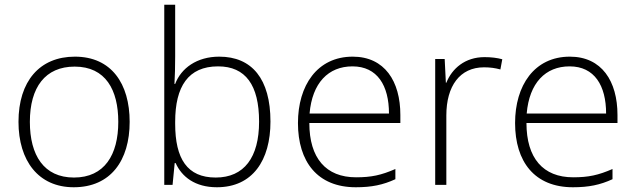

<svg xmlns="http://www.w3.org/2000/svg" viewBox="-20 -780 2683 810"><path d="M527 -266C527 -427 450 -541 296 -541C147 -541 58 -437 58 -266C58 -102 142 10 291 10C447 10 527 -103 527 -266ZM106 -266C106 -412 171 -499 295 -499C426 -499 479 -400 479 -266C479 -127 421 -31 292 -31C165 -31 106 -125 106 -266Z M719 -542V-760H673V0H708L717 -92H721C747 -34 803 10 895 10C1046 10 1121 -104 1121 -267C1121 -447 1043 -541 905 -541C810 -541 744 -492 719 -426H716C718 -455 719 -505 719 -542ZM900 -500C1016 -500 1073 -421 1073 -267C1073 -116 1010 -31 890 -31C770 -31 719 -110 719 -258V-266C719 -415 774 -500 900 -500Z M1468 -541C1318 -541 1237 -419 1237 -261C1237 -98 1319 10 1481 10C1548 10 1596 0 1648 -24V-67C1588 -41 1547 -32 1482 -32C1355 -32 1285 -113 1285 -261H1669V-295C1669 -437 1603 -541 1468 -541ZM1467 -500C1572 -500 1621 -419 1621 -301H1286C1297 -430 1365 -500 1467 -500Z M2024 -539C1942 -539 1887 -491 1863 -431H1861L1856 -531H1816V0H1863V-293C1863 -417 1920 -496 2022 -496C2048 -496 2069 -493 2091 -487L2099 -530C2077 -536 2052 -539 2024 -539Z M2384 -541C2234 -541 2153 -419 2153 -261C2153 -98 2235 10 2397 10C2464 10 2512 0 2564 -24V-67C2504 -41 2463 -32 2398 -32C2271 -32 2201 -113 2201 -261H2585V-295C2585 -437 2519 -541 2384 -541ZM2383 -500C2488 -500 2537 -419 2537 -301H2202C2213 -430 2281 -500 2383 -500Z"/></svg>

Font: Noto Sans Syriac Extralight
Style: Regular
Weight: 200
Designer: Patrick Giasson and the Monotype Design Team
Foundry: Monotype Imaging Inc.
Version: Version 3.000